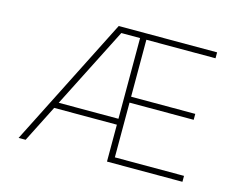

<svg xmlns="http://www.w3.org/2000/svg" viewBox="-97 -852 1269 1003"><g transform="rotate(15 537.5 -350.0)"><path d="M75 0 429 -700H961V-668H587V-360H934V-328H587V-32H961V0H553V-199.5H214L113 0ZM553 -668H451.5L230 -231.5H553Z"/></g></svg>

Font: Trispace SemiExpanded Thin
Style: Regular
Weight: 100
Width: 6
Designer: Tyler Finck
Foundry: Etcetera Type Company
Version: Version 1.210; ttfautohint (v1.8.3)